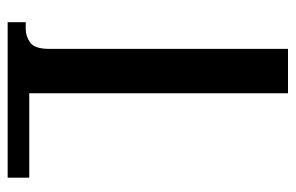

<svg xmlns="http://www.w3.org/2000/svg" viewBox="-152 -602 754 489"><g transform="rotate(-90 224.5 -357.0)"><path d="M413 -714V-668H396Q377 -668 361 -656.5Q345 -645 345 -608V0H232V-659H17V-714Z"/></g></svg>

Font: Noto Serif Georgian SemiCondensed Medium
Style: Regular
Weight: 500
Width: 4
Designer: Monotype Design Team, Akaki Razmadze
Foundry: Google LLC
Version: Version 2.003; ttfautohint (v1.8.4.7-5d5b)